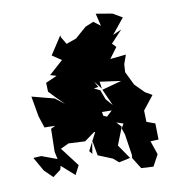

<svg xmlns="http://www.w3.org/2000/svg" viewBox="-101 -966 1120 1169"><g transform="rotate(-10 459.0 -382.0)"><path d="M537 -348 515 -407 372 -476 405 -353 403 -414 506 -429 487 -466 526 -415 520 -459 650 -441 528 -408 574 -305ZM545 -825 494 -804 424 -743 362 -721 335 -766 333 -779 260 -667 317 -629 230 -551 268 -540 198 -509 200 -454C229 -423 258 -392 289 -363L233 -406L95 -442L117 -316L141 -243L207 -242L179 -228L176 -86L186 -40L91 -75L42 -72L91 14L142 64L191 27L197 4L277 75L306 19L217 -98L268 -122L370 -117L443 -170L413 -295L422 -164L440 -162L384 -54L400 -34L413 -115L430 -20L521 17L503 3L552 45L622 30L562 -57L605 -166L541 -236L506 -251L502 -275L562 -274L505 -221L622 -182L647 -233L603 -155L616 -116L636 14L634 33L678 103L753 107L791 37L762 -48L812 -50L810 -150L758 -169L756 -239L823 -324L781 -348L724 -405L683 -489L686 -538L706 -594L608 -584L657 -650L634 -674L705 -750L650 -725L727 -820L669 -854L568 -871L587 -793Z"/></g></svg>

Font: Hussar Lance
Style: ExBd
Weight: 700
Foundry: Cannot Into Space Fonts, PlusOne Fonts
Version: Version 2.270